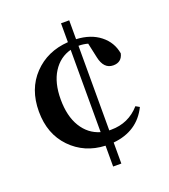

<svg xmlns="http://www.w3.org/2000/svg" viewBox="-142 -836 869 989"><g transform="rotate(-20 292.0 -341.5)"><path d="M307.6 -137.7V-588.9Q245.1 -572.3 208.5 -514.6Q171.9 -457 171.9 -366.2Q171.9 -274.4 208 -215.3Q244.1 -156.2 307.6 -137.7ZM352.5 -130.9H363.3Q459 -130.9 521.5 -202.1L542 -190.4Q486.3 -77.1 352.5 -64.5V50.8H307.6V-63.5Q194.3 -68.4 119.6 -145.5Q44.9 -222.7 44.9 -345.7Q44.9 -468.8 118.7 -545.9Q192.4 -623 307.6 -630.9V-734.4H352.5V-630.9Q431.6 -627 482.4 -586.9Q533.2 -546.9 543.9 -483.4Q533.2 -438.5 487.3 -438.5Q435.5 -438.5 420.9 -506.8L403.3 -587.9Q378.9 -594.7 353.5 -594.7H352.5Z"/></g></svg>

Font: GenYoMin TW TTF Bold
Style: Regular
Weight: 700
Version: Version 1.300